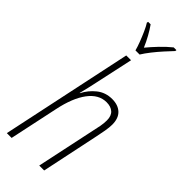

<svg xmlns="http://www.w3.org/2000/svg" viewBox="-310 -1010 1047 1047"><g transform="rotate(45 213.0 -487.0)"><path d="M13 0 174 -760H211L163 -539Q158 -513 151.5 -487Q145 -461 139 -436H141Q162 -478 199.5 -508Q237 -538 288 -538Q334 -538 360.5 -513Q387 -488 387 -439Q387 -419 382 -389.5Q377 -360 371 -333L301 0H263L335 -339Q341 -364 345.5 -388.5Q350 -413 350 -435Q350 -470 331 -487Q312 -504 279 -504Q219 -504 175.5 -446Q132 -388 110 -282L50 0ZM190 -815Q185 -835 174 -864Q163 -893 150.5 -921Q138 -949 127 -966L129 -974H148Q164 -952 181.5 -920.5Q199 -889 212 -858Q236 -887 265.5 -918Q295 -949 326 -974H347L346 -966Q328 -947 304 -920.5Q280 -894 258 -866Q236 -838 222 -815Z"/></g></svg>

Font: Noto Sans Condensed ExtraLight
Style: Italic
Weight: 200
Width: 3
Italic angle: -12°
Designer: Monotype Design Team
Foundry: Monotype Imaging Inc.
Version: Version 2.013; ttfautohint (v1.8.4.7-5d5b)